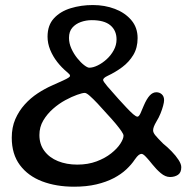

<svg xmlns="http://www.w3.org/2000/svg" viewBox="-20 -668 740 743"><path d="M266.5 54.5Q197.5 54.5 143 33.8Q88.5 13 57 -29.2Q25.5 -71.5 25.5 -135Q25.5 -175 39.2 -206.8Q53 -238.5 75.5 -263.5Q98 -288.5 125.8 -306.8Q153.5 -325 182 -337.5Q209 -349.5 224.2 -356.5Q239.5 -363.5 245.2 -367.5Q251 -371.5 251 -374.5Q251 -378 248 -381.2Q245 -384.5 239 -389.5Q218.5 -406.5 201.5 -428.2Q184.5 -450 174.2 -475.2Q164 -500.5 164 -526Q164 -570.5 188.8 -597.2Q213.5 -624 253.5 -636.2Q293.5 -648.5 339.5 -648.5Q385.5 -648.5 424.8 -633.5Q464 -618.5 488.2 -590Q512.5 -561.5 512.5 -520.5Q512.5 -483 496 -455.5Q479.5 -428 453 -408.2Q426.5 -388.5 396.5 -374.5Q387 -370 383 -366Q379 -362 379 -358.5Q379 -353.5 395.2 -334.2Q411.5 -315 439 -284.5Q454.5 -267.5 469.2 -251.8Q484 -236 495.2 -226.2Q506.5 -216.5 512 -216.5Q517.5 -216.5 523.8 -229.8Q530 -243 536 -258.5Q547.5 -285.5 559.2 -298.2Q571 -311 585 -311Q597.5 -311 606.2 -303Q615 -295 615 -280.5Q615 -272.5 611.2 -258.5Q607.5 -244.5 601 -228.5Q594.5 -212.5 585.5 -198Q578.5 -186 575.5 -178Q572.5 -170 572.5 -163.5Q572.5 -155 581 -144.5Q589.5 -134 611 -112.5Q628 -99 644.2 -82.2Q660.5 -65.5 671 -49.2Q681.5 -33 681.5 -21Q681.5 0 668.8 8.5Q656 17 638 17Q620 17 602.2 2Q584.5 -13 569.5 -32Q556.5 -48.5 545.2 -60.5Q534 -72.5 528 -72.5Q522.5 -72.5 516.8 -68.2Q511 -64 501.5 -50.5Q489 -31.5 468.8 -12.5Q448.5 6.5 419.8 21.5Q391 36.5 353 45.5Q315 54.5 266.5 54.5ZM279 -31Q320.5 -31 353.8 -43.5Q387 -56 410.2 -74.5Q433.5 -93 445.8 -112Q458 -131 458 -143Q458 -148.5 450.2 -160Q442.5 -171.5 428 -189Q413.5 -206.5 392 -229.5Q374.5 -249.5 357.5 -267.5Q340.5 -285.5 327.5 -297Q314.5 -308.5 308 -308.5Q299 -308.5 278.5 -301.2Q258 -294 233 -280.5Q208 -267 185.2 -247Q162.5 -227 147.5 -201.8Q132.5 -176.5 132.5 -145.5Q132.5 -109.5 151.8 -83.8Q171 -58 204.2 -44.5Q237.5 -31 279 -31ZM325.5 -406Q340 -406 358 -414.8Q376 -423.5 392.8 -438.8Q409.5 -454 420.2 -473.8Q431 -493.5 431 -515.5Q431 -550 407.2 -570Q383.5 -590 335 -590Q313 -590 292.8 -582.8Q272.5 -575.5 259.8 -560.8Q247 -546 247 -521.5Q247 -500.5 256.2 -480Q265.5 -459.5 279 -442.8Q292.5 -426 305.5 -416Q318.5 -406 325.5 -406Z"/></svg>

Font: Gluten
Style: Regular
Weight: 400
Designer: Tyler Finck
Foundry: Etcetera Type Company
Version: Version 1.300